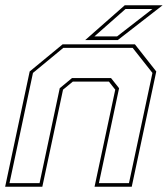

<svg xmlns="http://www.w3.org/2000/svg" viewBox="-22 -708 637 728"><path d="M-2.5 0 90.5 -437 215.5 -540H489.5L570.5 -437L477.5 0H336.5L415 -368L391 -398.5H254L217 -368L138.5 0ZM14 -13.5H128L204.5 -373.5L251 -412H399L429.5 -373.5L353 -13.5H467L556 -431.5L481 -526.5H218L103 -431.5ZM301 -556 451 -688H594.5L424.5 -556ZM336 -570H422L556 -674H454Z"/></svg>

Font: Tourney Thin Thin
Style: Italic
Weight: 250
Italic angle: -12°
Version: Version 1.015